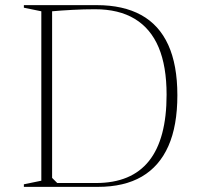

<svg xmlns="http://www.w3.org/2000/svg" viewBox="-20 -728 785 748"><path d="M357 -708Q460 -708 530 -669.5Q600 -631 635.5 -553Q671 -475 671 -357Q671 -238 636 -159Q601 -80 532.5 -40Q464 0 361 0H73V-10L141 -24V-684L73 -698V-708ZM350 -692Q307 -692 261 -689.5Q215 -687 183 -684V-35L203 -15H354Q492 -15 560.5 -101Q629 -187 629 -359Q629 -470 598 -543.5Q567 -617 505 -654.5Q443 -692 350 -692Z"/></svg>

Font: Kalnia ExtraLight
Style: Regular
Weight: 250
Designer: Frida Medrano
Foundry: Frida Medrano
Version: Version 1.105